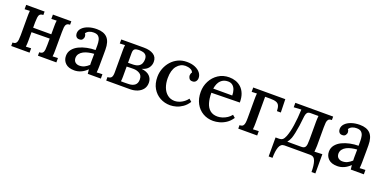

<svg xmlns="http://www.w3.org/2000/svg" viewBox="-13 -1265 4381 2194"><g transform="rotate(20 2177.0 -168.0)"><path d="M268 -458Q238 -458 226 -444Q214 -430 211.5 -405Q209 -380 208 -347V-124Q208 -106 207 -87.5Q206 -69 204 -50L267 -53V0H44V-42Q74 -42 86 -56Q98 -70 101 -95Q104 -120 104 -153V-376Q104 -394 104.5 -413Q105 -432 107 -450L44 -447V-500H268ZM593 -458Q564 -458 551.5 -444Q539 -430 536.5 -405Q534 -380 534 -347L533 -124Q533 -106 532.5 -87.5Q532 -69 529 -50L593 -53V0H369V-42Q399 -42 411 -56Q423 -70 425.5 -95Q428 -120 428 -153L429 -376Q429 -394 429.5 -413Q430 -432 433 -450L369 -447V-500H593ZM163 -282H462V-230L163 -227Z M975 0Q973 -16 972 -28Q971 -40 969 -53Q935 -19 896 -1.5Q857 16 815 16Q743 16 706.5 -19.5Q670 -55 670 -108Q670 -154 697 -188Q724 -222 768 -243.5Q812 -265 864 -275.5Q916 -286 966 -286V-345Q966 -377 960 -404.5Q954 -432 935.5 -449.5Q917 -467 878 -467Q852 -468 826 -457.5Q800 -447 786 -423Q794 -415 796.5 -404.5Q799 -394 799 -385Q799 -371 787 -353.5Q775 -336 746 -337Q722 -337 709.5 -353.5Q697 -370 697 -392Q697 -428 723.5 -456Q750 -484 796 -500Q842 -516 899 -516Q985 -516 1027.5 -471Q1070 -426 1070 -329Q1070 -293 1070 -260Q1070 -227 1069.5 -194Q1069 -161 1069 -124Q1069 -109 1068 -90Q1067 -71 1065 -50Q1082 -51 1100 -52Q1118 -53 1134 -53V0ZM966 -240Q934 -238 900.5 -231Q867 -224 840 -210Q813 -196 796.5 -174Q780 -152 780 -121Q782 -87 802.5 -71Q823 -55 851 -55Q886 -55 913 -68.5Q940 -82 966 -106Q965 -117 965 -128.5Q965 -140 965 -153Q965 -162 965.5 -186.5Q966 -211 966 -240Z M1199 0V-42Q1233 -43 1246 -60.5Q1259 -78 1259 -119V-394Q1259 -412 1260 -427Q1261 -442 1263 -454Q1248 -453 1230.5 -452.5Q1213 -452 1200 -451V-500Q1235 -500 1279.5 -500.5Q1324 -501 1374.5 -501Q1425 -501 1475 -501Q1550 -501 1594 -472Q1638 -443 1637 -385Q1637 -345 1612.5 -312Q1588 -279 1533 -264Q1600 -257 1633 -224Q1666 -191 1666 -142Q1666 -96 1642 -64.5Q1618 -33 1577.5 -16.5Q1537 0 1489 0ZM1360 -50Q1373 -49 1391 -49Q1409 -49 1425.5 -49.5Q1442 -50 1448 -50Q1499 -50 1527.5 -72.5Q1556 -95 1556 -141Q1556 -191 1522.5 -211.5Q1489 -232 1446 -232Q1424 -232 1402 -231.5Q1380 -231 1364 -230V-107Q1364 -89 1363 -74.5Q1362 -60 1360 -50ZM1364 -276 1429 -277Q1470 -279 1492.5 -293.5Q1515 -308 1524 -330.5Q1533 -353 1533 -378Q1533 -410 1519.5 -427Q1506 -444 1483 -450Q1460 -456 1432 -456Q1401 -456 1382.5 -445Q1364 -434 1364 -394Z M1980 16Q1913 16 1857 -14.5Q1801 -45 1767.5 -102Q1734 -159 1734 -240Q1734 -294 1753 -343.5Q1772 -393 1806.5 -432Q1841 -471 1888.5 -493.5Q1936 -516 1994 -516Q2053 -516 2095 -498Q2137 -480 2159.5 -451Q2182 -422 2182 -388Q2182 -364 2168 -346Q2154 -328 2128 -328Q2099 -327 2087 -345.5Q2075 -364 2075 -380Q2075 -389 2078 -400.5Q2081 -412 2089 -421Q2081 -442 2063 -452Q2045 -462 2026 -465Q2007 -468 1994 -468Q1933 -467 1891.5 -415.5Q1850 -364 1850 -267Q1850 -205 1868.5 -156Q1887 -107 1923 -78Q1959 -49 2009 -48Q2054 -48 2096 -71.5Q2138 -95 2164 -131L2196 -103Q2167 -58 2129.5 -32Q2092 -6 2053.5 5Q2015 16 1980 16Z M2503 16Q2433 16 2377.5 -16.5Q2322 -49 2290 -108.5Q2258 -168 2258 -249Q2258 -319 2289.5 -380Q2321 -441 2378 -478.5Q2435 -516 2510 -516Q2552 -516 2589.5 -503Q2627 -490 2656.5 -462.5Q2686 -435 2703 -391.5Q2720 -348 2720 -286L2376 -280Q2376 -212 2391.5 -159Q2407 -106 2442 -77Q2477 -48 2533 -48Q2560 -48 2590.5 -57.5Q2621 -67 2648.5 -85Q2676 -103 2695 -128L2726 -101Q2696 -56 2657 -30.5Q2618 -5 2577.5 5.5Q2537 16 2503 16ZM2380 -332H2611Q2611 -370 2600.5 -400.5Q2590 -431 2568 -449Q2546 -467 2512 -467Q2459 -467 2425 -433.5Q2391 -400 2380 -332Z M2805 0V-42Q2835 -42 2847 -56Q2859 -70 2862 -95Q2865 -120 2865 -153V-376Q2865 -394 2865.5 -413Q2866 -432 2868 -450Q2852 -449 2835.5 -448.5Q2819 -448 2805 -447V-500H3195L3199 -339H3152Q3151 -381 3140.5 -404.5Q3130 -428 3104 -437.5Q3078 -447 3032 -447H2969V-124Q2969 -106 2968 -87.5Q2967 -69 2965 -50L3035 -53V0Z M3240 180V-51H3284Q3308 -51 3324.5 -63.5Q3341 -76 3355 -111Q3366 -139 3375 -175.5Q3384 -212 3390.5 -256Q3397 -300 3401.5 -349Q3406 -398 3408 -451L3317 -446V-500H3777V-458Q3747 -458 3735 -444Q3723 -430 3720.5 -405Q3718 -380 3718 -347V-124Q3717 -106 3716 -87.5Q3715 -69 3713 -50L3808 -54V180H3761Q3761 99 3744.5 49.5Q3728 0 3681 0H3367Q3322 0 3304.5 49Q3287 98 3287 180ZM3383 -51H3553Q3583 -51 3595.5 -65Q3608 -79 3610.5 -104.5Q3613 -130 3613 -162V-376Q3613 -394 3614 -412Q3615 -430 3617 -449H3521Q3492 -449 3480.5 -434Q3469 -419 3465 -390Q3459 -325 3451 -271.5Q3443 -218 3434.5 -178Q3426 -138 3417 -112Q3410 -94 3401.5 -79Q3393 -64 3383 -51Z M4173 0Q4171 -16 4170 -28Q4169 -40 4167 -53Q4133 -19 4094 -1.5Q4055 16 4013 16Q3941 16 3904.5 -19.5Q3868 -55 3868 -108Q3868 -154 3895 -188Q3922 -222 3966 -243.5Q4010 -265 4062 -275.5Q4114 -286 4164 -286V-345Q4164 -377 4158 -404.5Q4152 -432 4133.5 -449.5Q4115 -467 4076 -467Q4050 -468 4024 -457.5Q3998 -447 3984 -423Q3992 -415 3994.5 -404.5Q3997 -394 3997 -385Q3997 -371 3985 -353.5Q3973 -336 3944 -337Q3920 -337 3907.5 -353.5Q3895 -370 3895 -392Q3895 -428 3921.5 -456Q3948 -484 3994 -500Q4040 -516 4097 -516Q4183 -516 4225.5 -471Q4268 -426 4268 -329Q4268 -293 4268 -260Q4268 -227 4267.5 -194Q4267 -161 4267 -124Q4267 -109 4266 -90Q4265 -71 4263 -50Q4280 -51 4298 -52Q4316 -53 4332 -53V0ZM4164 -240Q4132 -238 4098.5 -231Q4065 -224 4038 -210Q4011 -196 3994.5 -174Q3978 -152 3978 -121Q3980 -87 4000.5 -71Q4021 -55 4049 -55Q4084 -55 4111 -68.5Q4138 -82 4164 -106Q4163 -117 4163 -128.5Q4163 -140 4163 -153Q4163 -162 4163.5 -186.5Q4164 -211 4164 -240Z"/></g></svg>

Font: Lora Medium
Style: Regular
Weight: 500
Designer: Olga Karpushina, Alexei Vanyashin (Cyrillic)
Foundry: Cyreal
Version: Version 3.004